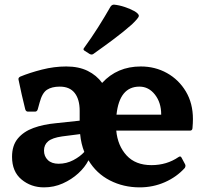

<svg xmlns="http://www.w3.org/2000/svg" viewBox="-20 -796 891 829"><path d="M170 13Q114 13 73 -21Q32 -55 32 -119Q32 -168 57 -198Q82 -228 124.5 -243.5Q167 -259 221 -264L324 -275V-318Q324 -367 302.5 -394.5Q281 -422 238 -422Q204 -422 183 -408.5Q162 -395 151 -353L143 -324Q140 -314 131 -314H101Q92 -314 89 -324Q73 -388 60 -452Q58 -460 67 -465Q108 -482 161 -495.5Q214 -509 266 -509Q320 -509 358.5 -490Q397 -471 421 -438Q486 -509 588 -509Q650 -509 701 -480.5Q752 -452 782.5 -401Q813 -350 813 -282Q813 -265 811 -242Q810 -232 800 -232H482Q488 -167 526.5 -125Q565 -83 634 -83Q700 -83 751 -118Q760 -124 764 -115L779 -87Q783 -80 778 -71Q743 -32 692 -9.5Q641 13 583 13Q513 13 454.5 -17Q396 -47 362 -104Q347 -74 318 -47.5Q289 -21 251 -4Q213 13 170 13ZM582 -422Q496 -422 483 -301H676V-302Q676 -353 649 -387.5Q622 -422 582 -422ZM170 -146Q170 -121 186.5 -105Q203 -89 233 -89Q267 -89 296.5 -104.5Q326 -120 344 -140Q330 -175 326 -217L248 -207Q206 -201 188 -186Q170 -171 170 -146ZM383 -563Q376 -558 367 -563L345 -577Q337 -582 343 -589Q375 -633 403.5 -678Q432 -723 457 -767Q463 -776 472 -776Q494 -774 518 -766Q542 -758 562 -747Q581 -735 579.5 -726.5Q578 -718 550 -691Q515 -660 473 -628.5Q431 -597 383 -563Z"/></svg>

Font: Hahmlet
Style: Bold
Weight: 700
Designer: Minjoo Ham & Mark Frömberg
Foundry: hypertype
Version: Version 1.002; ttfautohint (v1.8.3)